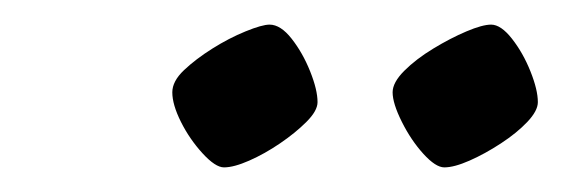

<svg xmlns="http://www.w3.org/2000/svg" viewBox="-20 -723 457 156"><path d="M341 -587Q334 -587 324 -598Q314 -609 306.5 -624Q299 -639 299 -648Q299 -656 308.5 -665.5Q318 -675 332 -683.5Q346 -692 359 -697.5Q372 -703 379 -703Q387 -703 396 -691.5Q405 -680 411 -665Q417 -650 417 -640Q417 -633 408.5 -624Q400 -615 387 -606.5Q374 -598 361.5 -592.5Q349 -587 341 -587ZM162 -587Q155 -587 144.5 -598.5Q134 -610 127 -624Q120 -638 120 -648Q120 -657 129.5 -666Q139 -675 152.5 -683.5Q166 -692 179.5 -697.5Q193 -703 199 -703Q208 -703 217 -691.5Q226 -680 232 -665Q238 -650 238 -640Q238 -633 229 -624Q220 -615 207.5 -606.5Q195 -598 182.5 -592.5Q170 -587 162 -587Z"/></svg>

Font: Texturina 12pt Light
Style: Italic
Weight: 300
Italic angle: -11°
Designer: Guillermo Torres Carreño
Foundry: Omnibus-Type
Version: Version 1.002